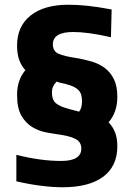

<svg xmlns="http://www.w3.org/2000/svg" viewBox="-20 -779 560 810"><path d="M244 11Q202 11 151.5 4.5Q101 -2 49 -14V-126Q150 -100 238 -100Q323 -100 323 -152Q323 -178 302.5 -190.5Q282 -203 239 -210Q210 -214 177 -220Q144 -226 116 -243Q88 -260 70 -291.5Q52 -323 52 -379Q52 -411 61 -437Q70 -463 87 -483Q71 -500 61.5 -525Q52 -550 52 -587Q52 -668 109 -713.5Q166 -759 268 -759Q307 -759 350 -754.5Q393 -750 451 -739L448 -622Q395 -634 356.5 -639Q318 -644 289 -644Q203 -644 203 -592Q203 -563 226.5 -552.5Q250 -542 297 -535Q334 -529 366.5 -519.5Q399 -510 423 -491.5Q447 -473 461 -444Q475 -415 475 -371Q475 -305 438 -263Q455 -246 465 -221.5Q475 -197 475 -162Q475 -78 415.5 -33.5Q356 11 244 11ZM314 -308Q326 -324 326 -352Q326 -384 311 -399Q296 -414 266 -422Q258 -425 242.5 -428Q227 -431 219 -435Q199 -415 199 -390Q199 -357 216.5 -343Q234 -329 266 -321Q274 -318 289 -314.5Q304 -311 314 -308Z"/></svg>

Font: Encode Sans Narrow
Style: Bold
Weight: 700
Designer: Pablo Impallari, Andres Torresi
Foundry: Pablo Impallari, Andres Torresi
Version: Version 1.000; ttfautohint (v1.00) -l 8 -r 50 -G 200 -x 14 -